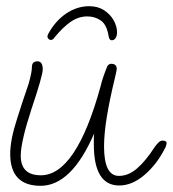

<svg xmlns="http://www.w3.org/2000/svg" viewBox="-20 -594 558 620"><path d="M111 6Q13 6 13 -97Q13 -143 35 -210Q44 -238 53 -266Q62 -294 72 -322Q83 -360 83 -377Q83 -396 101 -396Q118 -396 118 -370Q118 -350 82 -243Q47 -136 47 -91Q47 -28 112 -28Q226 -28 305 -316Q310 -339 326 -379Q331 -388 339 -388Q357 -388 357 -371Q357 -368 351 -342Q334 -272 325 -217Q316 -162 316 -121Q316 -26 364 -26Q395 -26 423 -50.5Q451 -75 478 -117Q484 -126 491 -133Q498 -140 504 -140Q518 -140 518 -132Q518 -129 516 -122.5Q514 -116 512 -114Q487 -64 447 -29.5Q407 5 365 5Q283 5 283 -128Q283 -136 283 -145Q283 -154 284 -163Q211 6 111 6ZM341 -464Q333 -464 331 -476Q325 -514 306 -527.5Q287 -541 262 -541Q233 -541 207.5 -523Q182 -505 156 -473Q151 -465 144 -465Q139 -465 135 -470.5Q131 -476 136 -485Q159 -527 194 -550.5Q229 -574 268 -574Q296 -574 316 -561Q336 -548 347 -528.5Q358 -509 358 -489Q358 -479 353.5 -471.5Q349 -464 341 -464Z"/></svg>

Font: Send Flowers
Style: Regular
Weight: 400
Designer: Robert E. Leuschke
Foundry: Robert E. Leuschke
Version: Version 1.010; ttfautohint (v1.8.4.7-5d5b)